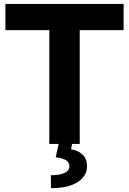

<svg xmlns="http://www.w3.org/2000/svg" viewBox="-20 -739 663 986"><path d="M7.8 -584.4V-718.8H614.8V-584.4H389.5V0H233.2V-584.4ZM281.8 -2.9H350.8L344.9 27.7Q380.2 33.1 403.4 54.5Q426.7 76 427 113.1Q427 165.3 378.3 196.4Q329.7 227.4 242 227.3L240.8 160.9Q284.6 160.7 309.7 150Q334.9 139.4 336.3 117.2Q336.6 95.4 319.4 84.1Q302.1 72.9 266 68.8Z"/></svg>

Font: Inter Display V
Style: Regular
Weight: 400
Designer: Rasmus Andersson
Foundry: rsms
Version: Version 3.015;git-src